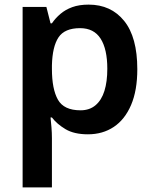

<svg xmlns="http://www.w3.org/2000/svg" viewBox="-20 -572 666 832"><path d="M78 240V-542H181L199 -471H205Q220 -493 241.5 -511.5Q263 -530 293 -541Q323 -552 364 -552Q461 -552 518 -481.5Q575 -411 575 -272Q575 -180 548 -117Q521 -54 473 -22Q425 10 361 10Q301 10 263.5 -12.5Q226 -35 205 -63H199Q201 -45 203 -20.5Q205 4 205 27V240ZM329 -94Q368 -94 394 -116Q420 -138 432.5 -178Q445 -218 445 -274Q445 -359 416 -404.5Q387 -450 327 -450Q260 -450 233.5 -410Q207 -370 205 -289V-273Q205 -186 231 -140Q257 -94 329 -94Z"/></svg>

Font: Noto Sans Symbols SemiBold
Style: Regular
Weight: 600
Version: Version 2.002